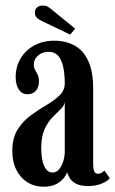

<svg xmlns="http://www.w3.org/2000/svg" viewBox="-20 -680 426 710"><path d="M140.5 10.5Q108.5 10.5 82.5 -5.2Q56.5 -21 41 -50.8Q25.5 -80.5 25.5 -122Q25.5 -169.5 45 -200.8Q64.5 -232 93.5 -253.2Q122.5 -274.5 151.2 -291.2Q180 -308 199.8 -326.8Q219.5 -345.5 219.5 -372Q219.5 -408.5 213.2 -434.8Q207 -461 194 -474.8Q181 -488.5 160.5 -488.5Q136 -488.5 120.5 -474.5Q105 -460.5 105 -442Q105 -429.5 110 -421Q115 -412.5 119.5 -403.5Q124 -394.5 124 -378.5Q124 -357 112.5 -344.2Q101 -331.5 81.5 -331.5Q61.5 -331.5 49.8 -348.5Q38 -365.5 38 -395Q38 -433.5 56.2 -464Q74.5 -494.5 106.8 -512Q139 -529.5 181 -529.5Q223 -529.5 255.5 -511.8Q288 -494 306.2 -455.2Q324.5 -416.5 324.5 -353V-77.5Q324.5 -53.5 328.8 -45.5Q333 -37.5 342 -37.5Q351 -37.5 357 -42Q363 -46.5 366 -49.5L386 -21Q378 -10.5 356.5 -1.2Q335 8 306.5 8Q278.5 8 262.2 -0.2Q246 -8.5 238.5 -20.5Q231 -32.5 228.5 -43Q226.5 -36 217.2 -23.2Q208 -10.5 189.5 0Q171 10.5 140.5 10.5ZM174 -42Q188.5 -42 198.5 -54Q208.5 -66 214 -84Q219.5 -102 219.5 -118.5V-303Q217.5 -289 204.2 -276.2Q191 -263.5 174.5 -246.8Q158 -230 145.2 -203Q132.5 -176 132.5 -134Q132.5 -88.5 143.8 -65.2Q155 -42 174 -42ZM239.5 -552 137.5 -601Q123.5 -607.5 116.2 -614.5Q109 -621.5 109 -634Q109 -646 117.5 -652.8Q126 -659.5 138 -659.5Q148.5 -659.5 155.5 -655.8Q162.5 -652 169.5 -646L258 -574Z"/></svg>

Font: Imbue Thin 10pt SemiBold
Style: Regular
Weight: 600
Version: Version 1.102